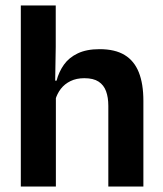

<svg xmlns="http://www.w3.org/2000/svg" viewBox="-20 -681 594 701"><path d="M503.5 0H375.5V-294.5Q375.5 -325.5 367.2 -348Q359 -370.5 340 -383Q321 -395.5 288 -395.5Q259 -395.5 237.5 -385Q216 -374.5 202.2 -356.8Q188.5 -339 182 -316.5L156 -386.5H186.5Q195 -419 213.5 -445Q232 -471 264 -486.2Q296 -501.5 343.5 -501.5Q400 -501.5 435 -480.2Q470 -459 486.8 -417Q503.5 -375 503.5 -313ZM184 0H56V-661H183.5V-510L181 -357.5L184 -348Z"/></svg>

Font: Anek Devanagari SemiBold
Style: Regular
Weight: 600
Designer: Kailash Malviya (Devanagari) & Yesha Goshar (Latin)
Foundry: Ek Type
Version: Version 1.003